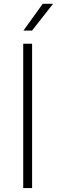

<svg xmlns="http://www.w3.org/2000/svg" viewBox="-20 -964 292 984"><path d="M99 0V-740H144.5V0ZM100 -807 199 -944.5H252L144 -807Z"/></svg>

Font: Encode Sans SmExp XLt
Style: Regular
Weight: 200
Width: 6
Designer: Multiple Designers
Foundry: Impallari Type
Version: Version 3.002; ttfautohint (v1.8.3) -l 8 -r 50 -G 200 -x 14 